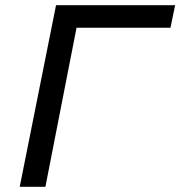

<svg xmlns="http://www.w3.org/2000/svg" viewBox="-20 -720 695 740"><path d="M56 0 196 -700H655L637 -613H275L155 0Z"/></svg>

Font: Montserrat Medium
Style: Italic
Weight: 500
Italic angle: -11.3°
Designer: Julieta Ulanovsky
Foundry: Julieta Ulanovsky
Version: Version 9.000; ttfautohint (v1.8.4.7-5d5b)